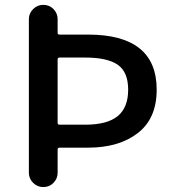

<svg xmlns="http://www.w3.org/2000/svg" viewBox="-20 -756 708 776"><path d="M154.3 0Q130.9 0 113.8 -17.1Q96.7 -34.2 96.7 -57.6V-678.7Q96.7 -702.1 113.8 -719.2Q130.9 -736.3 154.3 -736.3H155.3Q179.7 -736.3 196.3 -719.2Q212.9 -702.1 212.9 -678.7V-623Q212.9 -616.2 220.7 -616.2H335.9Q613.3 -616.2 613.3 -393.6Q613.3 -277.3 537.1 -218.3Q460.9 -159.2 335.9 -159.2H220.7Q212.9 -159.2 212.9 -151.4V-57.6Q212.9 -34.2 196.3 -17.1Q179.7 0 155.3 0ZM212.9 -259.8Q212.9 -252 220.7 -252H324.2Q413.1 -252 455.6 -286.6Q498 -321.3 498 -393.6Q498 -464.8 456.1 -494.1Q414.1 -523.4 324.2 -523.4H220.7Q212.9 -523.4 212.9 -515.6Z"/></svg>

Font: Gen Jyuu Gothic P Medium
Style: Regular
Weight: 500
Designer: [Source Han Sans]
Ryoko NISHIZUKA  (kana & ideographs); Paul D. Hunt (Latin, Greek & Cyrillic); Wenlong ZHANG  (bopomofo
Version: Version 1.002.20150607